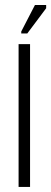

<svg xmlns="http://www.w3.org/2000/svg" viewBox="-20 -737 202 757"><path d="M53.3 0V-563H98.5V0ZM87.5 -605H63.8V-612.8L117.8 -717.3H162V-704.5Z"/></svg>

Font: Darker Grotesque Light
Style: Regular
Weight: 300
Designer: Gabriel Lam
Foundry: TypeRant
Version: Version 1.000;gftools[0.9.28]